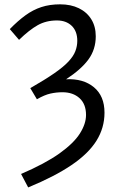

<svg xmlns="http://www.w3.org/2000/svg" viewBox="-20 -688 537 874"><path d="M108.3 165.2 75.9 103.9Q185.9 56.6 250.7 10.4Q315.5 -35.9 343.5 -80.1Q371.6 -124.3 371.6 -164.8Q371.6 -214.2 342 -241.2Q312.3 -268.1 264.3 -268.1Q236.7 -268.1 209.7 -262.1Q182.7 -256.1 148 -236.1L117.9 -286.8Q185 -325.3 227 -354.4Q269.1 -383.5 291.7 -407.9Q314.4 -432.3 323.1 -455.3Q331.8 -478.2 331.8 -502.2Q331.8 -545.9 306.5 -570.4Q281.1 -594.9 239.2 -594.9Q190 -594.9 151.7 -573.4Q113.3 -551.8 66.7 -506.6L24.6 -555.5Q61.3 -593.2 95.8 -618.2Q130.2 -643.3 168.3 -655.8Q206.4 -668.3 253.7 -668.3Q302.8 -668.3 339.3 -650.4Q375.8 -632.5 395.8 -599.9Q415.9 -567.4 415.9 -522.8Q415.9 -463 382.6 -417.4Q349.3 -371.8 280.8 -327.2Q359.1 -330.9 407.4 -291Q455.7 -251 455.7 -175.1Q455.7 -106.1 419.1 -47.4Q382.5 11.3 305.7 63.3Q228.9 115.4 108.3 165.2Z"/></svg>

Font: Source Sans 3
Style: Regular
Weight: 200
Designer: Paul D. Hunt
Foundry: Adobe
Version: Version 3.046;hotconv 1.0.118;makeotfexe 2.5.65603